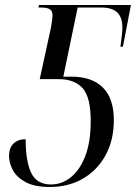

<svg xmlns="http://www.w3.org/2000/svg" viewBox="-20 -734 541 764"><path d="M178 10Q118 10 82.5 -9Q47 -28 31.5 -56.5Q16 -85 16 -114Q16 -145 33.5 -162.5Q51 -180 82 -180Q82 -93 104 -46.5Q126 0 183 0Q227 0 263 -29.5Q299 -59 320 -115Q341 -171 341 -252Q341 -348 308.5 -383.5Q276 -419 215 -419H138L183 -625Q189 -659 189 -673Q189 -690 178.5 -697Q168 -704 143 -704H133L135 -714H501L469 -548H459Q463 -574 465 -594.5Q467 -615 467 -625Q467 -664 447 -684Q427 -704 383 -704H289L232 -429H264Q346 -429 389.5 -385.5Q433 -342 433 -256Q433 -177 400.5 -117Q368 -57 310.5 -23.5Q253 10 178 10Z"/></svg>

Font: Noto Serif Display Condensed
Style: Italic
Weight: 400
Width: 3
Italic angle: -12°
Designer: Monotype Design Team
Foundry: Monotype Imaging Inc.
Version: Version 2.009